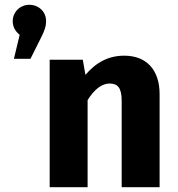

<svg xmlns="http://www.w3.org/2000/svg" viewBox="-20 -780 742 800"><path d="M102 -760C63 -760 33 -729 33 -692C33 -669 43 -650 62 -635L38 -535H107L148 -617C167 -654 172 -671 172 -692C172 -731 142 -760 102 -760ZM498 -548C433 -548 381 -521 336 -468L325 -531H187V0H345V-363C374 -409 405 -432 437 -432C470 -432 487 -414 487 -361V0H645V-388C645 -489 590 -548 498 -548Z"/></svg>

Font: Fira Sans
Style: Bold
Weight: 700
Designer: Carrois Corporate & Edenspiekermann AG
Foundry: Carrois Corporate GbR & Edenspiekermann AG
Version: Version 4.203